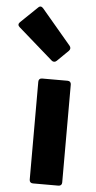

<svg xmlns="http://www.w3.org/2000/svg" viewBox="-102 -828 433 862"><g transform="rotate(5 115.0 -397.0)"><path d="M-40 -693.4 116.2 -556.6C123 -550.8 131.8 -550.8 138.7 -557.6L189.5 -607.4C196.3 -614.3 196.3 -623 190.4 -629.9L57.6 -787.1C50.8 -794.9 43 -796.9 35.2 -789.1L-41 -715.8C-48.8 -708 -47.9 -700.2 -40 -693.4ZM64.5 -457V-15.6C64.5 -5.9 70.3 0 80.1 0H195.3C205.1 0 210.9 -5.9 210.9 -15.6V-457C210.9 -466.8 205.1 -472.7 195.3 -472.7H80.1C70.3 -472.7 64.5 -466.8 64.5 -457Z"/></g></svg>

Font: Ed Sans Neue
Style: Bold
Weight: 700
Designer: Stephen Hutchings
Version: Version 1.004;PS 001.004;hotconv 1.0.88;makeotf.lib2.5.64775